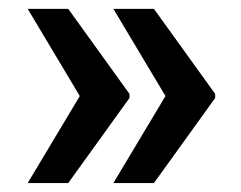

<svg xmlns="http://www.w3.org/2000/svg" viewBox="-20 -471 540 430"><path d="M132.8 -451.2 270 -260.7V-251.5L132.8 -61H42L158.7 -255.9L42 -451.2ZM324.7 -451.2 461.9 -260.7V-251.5L324.7 -61H233.9L350.6 -255.9L233.9 -451.2Z"/></svg>

Font: Mardoto
Style: Bold
Weight: 700
Designer: Christian Robertson, Vahan Hovhannisyan
Foundry: Google
Version: Version 1.000